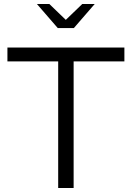

<svg xmlns="http://www.w3.org/2000/svg" viewBox="-20 -937 657 957"><path d="M17 -631V-700H600V-631H347V0H270V-631ZM226 -917 308 -838 390 -917H452L348 -797H268L164 -917Z"/></svg>

Font: Red Hat Display
Style: Regular
Weight: 400
Designer: Pentagram / MCKL
Foundry: Pentagram / MCKL
Version: Version 1.003; Red Hat Display